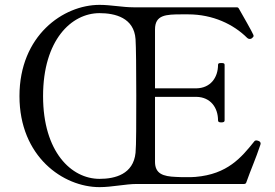

<svg xmlns="http://www.w3.org/2000/svg" viewBox="-20 -755 1131 789"><path d="M1042 -176C1039 -177 1036 -178 1033 -178C1030 -178 1027 -177 1025 -174C972 -108 915 -39 783 -28C772 -27 760 -27 748 -27C732 -27 716 -27 703 -28C650 -30 617 -41 617 -90V-357H707H787C845 -356 876 -313 876 -260C876 -254 881 -252 889 -252C898 -252 903 -254 903 -260V-489C903 -495 898 -496 889 -496C881 -496 876 -495 876 -489C876 -436 845 -393 787 -392H707H617V-634C617 -694 661 -696 728 -696H753C855 -696 940 -655 996 -599C998 -597 1002 -595 1006 -595C1008 -595 1011 -595 1014 -597C1019 -601 1022 -604 1022 -607C1022 -608 1022 -610 1021 -612C1018 -621 974 -698 962 -719C960 -723 957 -725 953 -725H528C484 -725 436 -735 389 -735C240 -735 60 -609 60 -360C60 -111 240 14 389 14C441 14 495 1 543 1H983C987 1 991 -1 992 -5C1011 -59 1030 -100 1050 -160C1051 -163 1051 -164 1051 -165C1051 -170 1048 -174 1042 -176ZM537 -127C528 -39 453 -20 389 -20C273 -20 157 -131 157 -360C157 -590 273 -701 389 -701C453 -701 531 -682 537 -594C539 -566 540 -468 540 -363C540 -259 540 -155 537 -127Z"/></svg>

Font: Shippori Mincho OTF
Style: Regular
Weight: 400
Designer: FONTDASU
Foundry: FONTDASU / Google Inc. / but / Adobe
Version: Version 3.300;hotconv 1.0.109;makeotfexe 2.5.65596